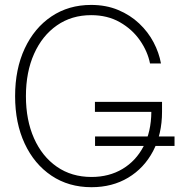

<svg xmlns="http://www.w3.org/2000/svg" viewBox="-20 -758 736 788"><path d="M355.5 10.3Q261.7 10.3 191.2 -37.1Q120.6 -84.5 81.3 -168.7Q42 -252.9 42 -363.3Q42 -474.6 81.5 -559.1Q121.1 -643.6 191.4 -690.7Q261.7 -737.8 354 -737.8Q415.5 -737.8 465.1 -717Q514.6 -696.3 551.3 -661.6Q587.9 -627 610.4 -584.2Q632.8 -541.5 640.6 -497.6H595.7Q585.9 -546.9 554.4 -592.3Q522.9 -637.7 472.2 -666.7Q421.4 -695.8 354 -695.8Q273.9 -695.8 213.6 -653.8Q153.3 -611.8 119.9 -537.1Q86.4 -462.4 86.4 -363.3Q86.4 -265.1 119.6 -190.4Q152.8 -115.7 213.4 -73.7Q273.9 -31.7 355.5 -31.7Q427.7 -31.7 482.9 -64.7Q538.1 -97.7 569.3 -157.7Q600.6 -217.8 601.1 -298.8H369.6V-339.8H645V-299.3Q645 -207.5 608.2 -137.7Q571.3 -67.9 506.1 -28.8Q440.9 10.3 355.5 10.3ZM370.1 -159.2V-197.8H696.3V-159.2Z"/></svg>

Font: Inter Display Extra Light
Style: Regular
Weight: 200
Designer: Rasmus Andersson
Foundry: rsms
Version: Version 4.000;git-4fc901f